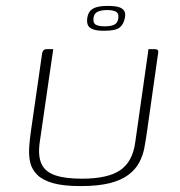

<svg xmlns="http://www.w3.org/2000/svg" viewBox="-20 -626 607 649"><path d="M477 -182Q473 -153 468 -126.5Q463 -100 450.5 -76.5Q438 -53 414 -35Q390 -17 351 -7Q312 3 252 3Q194 3 159 -7Q124 -17 106 -35Q88 -53 82.5 -75.5Q77 -98 78.5 -125Q80 -152 84 -179L121 -436Q122 -446 124 -451Q126 -456 129.5 -458Q133 -460 140 -460H160L114 -143Q108 -98 120.5 -71.5Q133 -45 166.5 -33.5Q200 -22 257 -22Q344 -22 386 -50.5Q428 -79 437 -144L482 -460H500Q508 -460 511.5 -458Q515 -456 515 -451Q515 -446 513 -436ZM332 -522Q307 -522 294 -527Q281 -532 277 -541.5Q273 -551 275 -565Q277 -579 284 -588Q291 -597 305.5 -601.5Q320 -606 344 -606Q370 -606 383 -601.5Q396 -597 400.5 -588Q405 -579 402 -565Q398 -544 384.5 -533Q371 -522 332 -522ZM334 -537Q354 -537 366 -542.5Q378 -548 380 -565Q382 -581 372 -586.5Q362 -592 342 -592Q323 -592 310.5 -586.5Q298 -581 296 -565Q294 -548 304 -542.5Q314 -537 334 -537Z"/></svg>

Font: Genos Thin ExtraLight
Style: Italic
Weight: 250
Italic angle: -8°
Version: Version 1.010